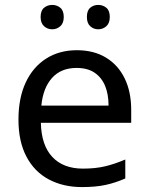

<svg xmlns="http://www.w3.org/2000/svg" viewBox="-20 -750 604 780"><path d="M292 -546Q361 -546 410.5 -516Q460 -486 486.5 -431.5Q513 -377 513 -304V-251H146Q148 -160 192.5 -112.5Q237 -65 317 -65Q368 -65 407.5 -74.5Q447 -84 489 -102V-25Q448 -7 408 1.5Q368 10 313 10Q237 10 178.5 -21Q120 -52 87.5 -113.5Q55 -175 55 -264Q55 -352 84.5 -415Q114 -478 167.5 -512Q221 -546 292 -546ZM291 -474Q228 -474 191.5 -433.5Q155 -393 148 -321H421Q421 -367 407 -401Q393 -435 364.5 -454.5Q336 -474 291 -474ZM145 -681Q145 -707 159 -718.5Q173 -730 192 -730Q211 -730 225 -718.5Q239 -707 239 -681Q239 -656 225 -643.5Q211 -631 192 -631Q173 -631 159 -643.5Q145 -656 145 -681ZM333 -681Q333 -707 346.5 -718.5Q360 -730 379 -730Q398 -730 412 -718.5Q426 -707 426 -681Q426 -656 412 -643.5Q398 -631 379 -631Q360 -631 346.5 -643.5Q333 -656 333 -681Z"/></svg>

Font: Noto Sans Sinhala
Style: Regular
Weight: 400
Designer: Jelle Bosma - Monotype Design Team
Foundry: Monotype Imaging Inc.
Version: Version 2.006